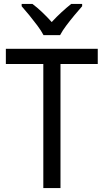

<svg xmlns="http://www.w3.org/2000/svg" viewBox="-20 -964 532 984"><path d="M290 0H202V-636H10V-714H481V-636H290ZM203 -784Q191 -807 171.5 -833Q152 -859 130.5 -885.5Q109 -912 91 -932V-944H146Q169 -927 195 -902.5Q221 -878 245 -851Q271 -879 295.5 -901.5Q320 -924 345 -944H401V-932Q384 -913 362 -886.5Q340 -860 320 -833.5Q300 -807 288 -784Z"/></svg>

Font: Noto Sans Khmer SemiCondensed
Style: Regular
Weight: 400
Width: 4
Designer: Danh Hong and the Monotype Design Team
Foundry: Monotype Imaging Inc.
Version: Version 2.004